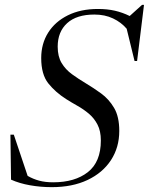

<svg xmlns="http://www.w3.org/2000/svg" viewBox="-20 -762 614 792"><path d="M472 -222Q472 -154 437.8 -101.5Q403.5 -49 341 -19.5Q278.5 10 193.5 10Q147 10 103.5 2.2Q60 -5.5 25.5 -21L23 -206.5H37L94 -36.5Q116.5 -23.5 141.5 -16.8Q166.5 -10 199.5 -10Q289 -10 342.5 -52Q396 -94 396 -182.5Q396 -221.5 382.2 -248Q368.5 -274.5 346.5 -293Q324.5 -311.5 299.5 -325.5Q274.5 -339.5 252.5 -353.5Q208.5 -381.5 179.2 -418.2Q150 -455 150 -522.5Q150 -582 178.8 -627.5Q207.5 -673 260.2 -699Q313 -725 384 -725Q422.5 -725 454 -717.8Q485.5 -710.5 515 -696L566 -742H574L545.5 -510.5H535L502.5 -643.5Q480 -670 446.2 -686Q412.5 -702 369.5 -702Q296 -702 257 -666.5Q218 -631 218 -569.5Q218 -529 234.2 -502Q250.5 -475 277 -455.8Q303.5 -436.5 334.5 -418Q365.5 -399.5 397.2 -376.5Q429 -353.5 450.5 -317.2Q472 -281 472 -222Z"/></svg>

Font: Newsreader 72pt
Style: Italic
Weight: 400
Italic angle: -17°
Designer: Hugues Gentile
Foundry: Production Type
Version: Version 1.003; ttfautohint (v1.8.3)